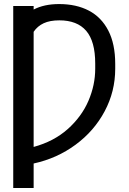

<svg xmlns="http://www.w3.org/2000/svg" viewBox="-20 -737 641 956"><path d="M147.5 -689.5Q199.7 -716.8 274.4 -716.8Q359.9 -716.8 422.4 -684.1Q484.9 -651.4 519.3 -584.7Q553.7 -518.1 553.7 -418.9V-394.5Q553.7 -281.7 501.2 -183.1Q448.7 -84.5 356.2 -16.4Q263.7 51.8 147.5 77.1V199.2H45.9V-707H147.5ZM454.1 -394.5V-420.9Q454.1 -531.2 409.2 -583.5Q364.3 -635.7 275.4 -635.7Q228.5 -635.7 197.5 -621.3Q166.5 -606.9 147.5 -578.6V-5.4Q248 -32.7 317.1 -94.2Q386.2 -155.8 420.2 -234.6Q454.1 -313.5 454.1 -394.5Z"/></svg>

Font: Pretendard JP
Style: Regular
Weight: 400
Designer: Base glyphs from Inter by Rasmus Andersson; Hangeul glyphs from Noto Sans CJK(Source Han Sans) by Jang Soo-young and Kan
Foundry: Kil Hyung-jin
Version: Version 1.309